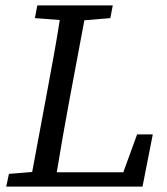

<svg xmlns="http://www.w3.org/2000/svg" viewBox="-20 -690 619 710"><path d="M109 -623 118 -670H397L388 -623L292 -615L235 -311Q211 -182 190 -53H436L487 -193H545L507 0H3L13 -47L99 -54L156 -360Q168 -424 179.5 -488Q191 -552 201 -616Z"/></svg>

Font: Source Serif 4 SmText
Style: Italic
Weight: 400
Italic angle: -12°
Designer: Frank Grießhammer
Foundry: Adobe
Version: Version 4.005;hotconv 1.1.0;makeotfexe 2.6.0